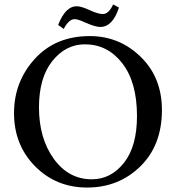

<svg xmlns="http://www.w3.org/2000/svg" viewBox="-20 -827 790 862"><path d="M383 -665C280.3 -665 198 -630.8 136 -562.5C74 -494.2 43 -413 43 -319C43 -223.7 74.5 -144.2 137.5 -80.5C200.5 -16.8 278.3 15 371 15C465.7 15 545.3 -16.7 610 -80C674.7 -143.3 707 -227.7 707 -333C707 -430.3 675.2 -510 611.5 -572C547.8 -634 471.7 -665 383 -665ZM361 -628C429 -628 485 -599.7 529 -543C573 -486.3 595 -407.3 595 -306C595 -215.3 575.5 -145.3 536.5 -96C497.5 -46.7 449.3 -22 392 -22C322.7 -22 265.8 -52.7 221.5 -114C177.2 -175.3 155 -252.3 155 -345C155 -433.7 175 -503 215 -553C255 -603 303.7 -628 361 -628ZM324 -799C290.7 -799 263 -771 241 -715L266 -697C281.3 -726.3 297.7 -741 315 -741C325 -741 340 -736.3 360 -727C391.3 -713 414.7 -706 430 -706C467.3 -706 495.3 -735 514 -793L488 -807C474.7 -778.3 459.3 -764 442 -764C428 -764 409.3 -769.3 386 -780C358.7 -792.7 338 -799 324 -799Z"/></svg>

Font: Ponomar Unicode
Style: Regular
Weight: 400
Version: 1.3